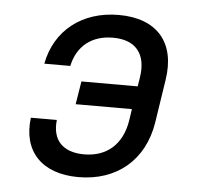

<svg xmlns="http://www.w3.org/2000/svg" viewBox="-45 -607 691 663"><g transform="rotate(5 300.0 -275.0)"><path d="M250 10C383 10 477 -69 498 -200L521 -350C542 -481 474 -560 341 -560C214 -560 121 -487 99 -370H189C204 -440 254 -480 328 -480C407 -480 445 -433 432 -351L427 -320H232L219 -240H414L408 -200C395 -117 342 -70 263 -70C189 -70 151 -110 159 -180H69C54 -63 123 10 250 10Z"/></g></svg>

Font: JetBrains Mono
Style: Italic
Weight: 400
Italic angle: -9°
Monospace: yes
Designer: Philipp Nurullin, Konstantin Bulenkov
Foundry: JetBrains
Version: Version 2.305